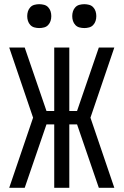

<svg xmlns="http://www.w3.org/2000/svg" viewBox="-20 -897 590 917"><path d="M98 0H24L138 -335L24 -670H98L202 -367H239V-670H311V-367H348L452 -670H526L412 -335L526 0H452L348 -303H311V0H239V-303H202ZM383 -763Q371 -763 359.5 -766Q348 -769 340 -777.5Q332 -786 328.5 -797Q325 -808 325 -820Q325 -832 328.5 -843Q332 -854 340 -862.5Q348 -871 359.5 -874Q371 -877 383 -877Q394 -877 405.5 -874Q417 -871 425 -862.5Q433 -854 436.5 -843Q440 -832 440 -820Q440 -808 436.5 -797Q433 -786 425 -777.5Q417 -769 405.5 -766Q394 -763 383 -763ZM167 -763Q156 -763 144.5 -766Q133 -769 125 -777.5Q117 -786 113.5 -797Q110 -808 110 -820Q110 -832 113.5 -843Q117 -854 125 -862.5Q133 -871 144.5 -874Q156 -877 167 -877Q179 -877 190.5 -874Q202 -871 210 -862.5Q218 -854 221.5 -843Q225 -832 225 -820Q225 -808 221.5 -797Q218 -786 210 -777.5Q202 -769 190.5 -766Q179 -763 167 -763Z"/></svg>

Font: Lode Term
Style: Regular
Weight: 400
Monospace: yes
Designer: Belleve Invis
Foundry: Belleve Invis
Version: Version 29.2.0